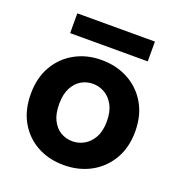

<svg xmlns="http://www.w3.org/2000/svg" viewBox="-124 -773 819 883"><g transform="rotate(20 285.5 -331.5)"><path d="M283.9 7Q210.9 7 153.7 -24.2Q96.4 -55.5 63.4 -113.1Q30.4 -170.8 30.4 -250Q30.4 -329 64 -386.5Q97.6 -444 155.1 -475.5Q212.7 -507 283.9 -507Q357.3 -507 415.4 -475.5Q473.5 -444 507.2 -386.5Q541 -329 541 -250Q541 -171 506.7 -113.2Q472.5 -55.5 414.4 -24.2Q356.3 7 283.9 7ZM284.2 -109.5Q314.2 -109.5 341.1 -124.7Q368.1 -139.9 385.3 -171.2Q402.5 -202.5 402.5 -249.9Q402.5 -297.3 385.5 -328.5Q368.6 -359.7 341.6 -375.1Q314.7 -390.5 283.9 -390.5Q253.1 -390.5 226.9 -375.1Q200.8 -359.6 184.9 -328.6Q168.9 -297.6 168.9 -250Q168.9 -202.4 184.6 -171.4Q200.3 -140.4 226.4 -124.9Q252.6 -109.5 284.2 -109.5ZM104.9 -573.5V-670.3H484.7V-573.5Z"/></g></svg>

Font: Envelope Sans Variable
Style: Regular
Weight: 500
Designer: Andreas Rasmussen / Norman Anderson
Foundry: mail.de GmbH
Version: Version 1.150